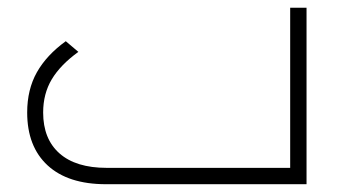

<svg xmlns="http://www.w3.org/2000/svg" viewBox="-20 -473 884 493"><path d="M725.1 -453.1H767.1V0H252Q154.8 0 102.3 -48.3Q49.8 -96.7 49.8 -184.1Q49.8 -243.2 74.7 -287.4Q99.6 -331.5 148.9 -367.2L181.2 -339.8Q135.3 -306.6 113 -269.5Q90.8 -232.4 90.8 -184.1Q90.8 -116.2 132.8 -79.1Q174.8 -42 253.9 -42H725.1Z"/></svg>

Font: Montserrat-Arabic ExtraLight
Style: Regular
Weight: 275
Designer: Mohamed Gaber
Foundry: Kief Type Foundry
Version: Version 5.008;PS 005.008;hotconv 1.0.88;makeotf.lib2.5.64775